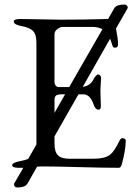

<svg xmlns="http://www.w3.org/2000/svg" viewBox="-20 -737 605 849"><path d="M286 -352 433 -608Q413 -618 388 -618H257Q247 -618 234 -608.5Q221 -599 221 -586V-374Q221 -365 226.5 -358.5Q232 -352 239 -352ZM221 -238 268 -320H255Q236 -320 228.5 -315Q221 -310 221 -294ZM221 -102Q221 -65 236.5 -50Q252 -35 287 -35H391Q444 -35 467 -53Q486 -68 509 -116Q515 -127 523 -126Q536 -124 536 -115Q536 -75 519 -12Q515 5 505 5Q438 5 331.5 2Q225 -1 178 -1Q154 -1 144 0L102 74Q92 92 57 92Q42 92 42 77Q42 77 41 77Q41 77 43 74L83 5H63Q34 5 34 -6Q34 -18 67 -24Q94 -29 105 -35L141 -98V-99V-549Q141 -584 126.5 -599.5Q112 -615 74 -622Q41 -628 41 -642Q41 -653 70 -653Q108 -653 160.5 -651.5Q213 -650 247 -650Q356 -650 458 -653L485 -700Q494 -717 531 -717Q536 -717 540.5 -713Q545 -709 545 -704L544 -702V-700L493 -611Q502 -564 502 -541Q502 -526 488 -526Q480 -526 477 -536Q476 -540 474 -545.5Q472 -551 470 -557Q468 -563 467 -566L346 -353Q381 -357 396 -391Q398 -395 404 -401.5Q410 -408 414 -408Q418 -408 422.5 -403.5Q427 -399 427 -392Q427 -388 425.5 -367Q424 -346 424 -337Q424 -326 425 -299Q426 -272 426 -269Q426 -252 417 -252Q401 -252 394 -275Q379 -320 348 -320H327L221 -134Z"/></svg>

Font: EB Garamond SC 12
Style: Regular
Weight: 400
Version: Version 0.016 ; ttfautohint (v0.97) -l 8 -r 50 -G 200 -x 0 -